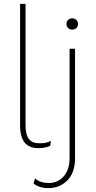

<svg xmlns="http://www.w3.org/2000/svg" viewBox="-20 -750 491 985"><path d="M111 -730V-111Q111 -59 128 -37Q145 -15 181 -15Q202 -15 214.5 -17.5Q227 -20 241 -27L238 -2Q227 3 212 6.5Q197 10 177 10Q130 10 106.5 -18.5Q83 -47 83 -110V-730ZM351 -598Q338 -598 329.5 -606Q321 -614 321 -627Q321 -640 329.5 -648Q338 -656 351 -656Q363 -656 371.5 -648Q380 -640 380 -627Q380 -614 371.5 -606Q363 -598 351 -598ZM365 -500V62Q365 135 326 175Q287 215 229 215Q180 215 152 191L160 165Q172 177 190.5 183Q209 189 229 189Q277 189 307 154.5Q337 120 337 60V-500Z"/></svg>

Font: Work Sans ExtraLight
Style: Regular
Weight: 200
Designer: Wei Huang
Foundry: Wei Huang
Version: Version 2.010; ttfautohint (v1.8.3)